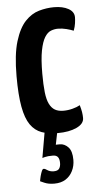

<svg xmlns="http://www.w3.org/2000/svg" viewBox="-53 -543 404 794"><g transform="rotate(-5 149.0 -146.5)"><path d="M172 10Q134 10 106 0Q78 -10 59.5 -36.5Q41 -63 32 -112Q23 -161 23 -239Q23 -329 39.5 -383Q56 -437 82 -464.5Q108 -492 139.5 -501Q171 -510 202 -510Q238 -510 261.5 -497Q285 -484 285 -461Q285 -451 283 -436.5Q281 -422 275 -406Q263 -411 245.5 -415.5Q228 -420 210 -420Q196 -420 181.5 -414.5Q167 -409 155.5 -390.5Q144 -372 137 -336Q130 -300 130 -240Q130 -194 133.5 -163Q137 -132 146 -114Q155 -96 169 -88Q183 -80 204 -80Q223 -80 242 -85Q261 -90 273 -97Q278 -80 280 -67.5Q282 -55 282 -43Q282 -19 251 -4.5Q220 10 172 10ZM140 217Q116 217 99 209.5Q82 202 82 202Q82 202 84 191.5Q86 181 90 169Q94 157 97 154Q102 149 114 157.5Q126 166 142 166Q159 166 165 157Q171 148 171 134Q171 117 164.5 109Q158 101 144 101Q122 101 111 104Q100 107 100 107L119 -2H172L160 58Q160 58 159.5 57.5Q159 57 177 57Q196 57 211.5 73Q227 89 227 126Q227 151 216.5 172Q206 193 187 205Q168 217 140 217Z"/></g></svg>

Font: Yanone Kaffeesatz SemiBold
Style: Regular
Weight: 600
Designer: Yanone (Cyrillic: Daniel Pouzeot, Huerta Tipografica, and Cyreal)
Foundry: Yanone
Version: Version 2.003